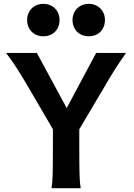

<svg xmlns="http://www.w3.org/2000/svg" viewBox="-20 -992 706 1012"><path d="M12.2 -712.9H174.3L331.5 -422.4L486.8 -712.9H644Q605 -657.2 580.8 -618.4Q556.6 -579.6 522 -520L397.9 -310.5V-212.4Q397.9 -121.1 399.2 -73.7Q400.4 -26.4 405.3 0H251.5Q256.3 -26.4 257.6 -73.7Q258.8 -121.1 258.8 -212.4V-311L136.7 -520Q99.6 -583.5 74.2 -623.8Q48.8 -664.1 12.2 -712.9ZM447.8 -971.7Q472.2 -971.7 491.7 -960.7Q511.2 -949.7 522.2 -930.2Q533.2 -910.6 533.2 -886.2Q533.2 -861.3 522.2 -841.8Q511.2 -822.3 491.9 -811.5Q472.7 -800.8 447.8 -800.8Q423.3 -800.8 403.8 -811.5Q384.3 -822.3 373.3 -841.8Q362.3 -861.3 362.3 -886.2Q362.3 -910.6 373.3 -930.2Q384.3 -949.7 403.8 -960.7Q423.3 -971.7 447.8 -971.7ZM208.5 -971.7Q232.9 -971.7 252.4 -960.7Q272 -949.7 283 -930.2Q293.9 -910.6 293.9 -886.2Q293.9 -861.3 283 -841.8Q272 -822.3 252.7 -811.5Q233.4 -800.8 208.5 -800.8Q184.1 -800.8 164.6 -811.5Q145 -822.3 134 -841.8Q123 -861.3 123 -886.2Q123 -910.6 134 -930.2Q145 -949.7 164.6 -960.7Q184.1 -971.7 208.5 -971.7Z"/></svg>

Font: Lesson One
Style: Bold
Weight: 700
Designer: But Ko, Victor Gaultney, Annie Olsen, Julie Remington, Don Collingsworth, Eric Hays, Becca Hirsbrunner
Version: Version 1.100